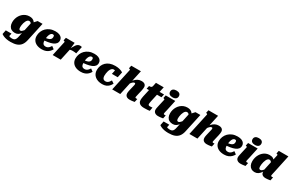

<svg xmlns="http://www.w3.org/2000/svg" viewBox="201 -2690 7313 4841"><g transform="rotate(30 3857.5 -270.0)"><path d="M355 12 450 -429 457 -431 569 -553H711L594 -14Q575 77 532 134.5Q489 192 417 219Q345 246 236 246Q168 246 114.5 235Q61 224 24 207Q-13 190 -35 172L-10 52H155L127 185Q113 183 105 172Q97 161 94.5 147.5Q92 134 94 122Q96 110 102 104Q111 115 126 126.5Q141 138 166.5 145.5Q192 153 230 153Q268 153 292 139Q316 125 330.5 94Q345 63 355 12ZM528 -358 469 -348Q463 -377 453.5 -399.5Q444 -422 427.5 -435.5Q411 -449 385 -449Q360 -449 340.5 -431.5Q321 -414 306 -385.5Q291 -357 281.5 -323.5Q272 -290 267.5 -257Q263 -224 263 -198Q263 -172 268.5 -156Q274 -140 285 -132.5Q296 -125 311 -125Q330 -125 348.5 -138.5Q367 -152 389.5 -180Q412 -208 443 -252L457 -216Q418 -148 384 -101Q350 -54 310.5 -29.5Q271 -5 217 -5Q158 -5 115 -29Q72 -53 49.5 -99Q27 -145 27 -211Q27 -262 41 -312Q55 -362 82 -405.5Q109 -449 147 -482Q185 -515 233 -534Q281 -553 338 -553Q388 -553 423.5 -538.5Q459 -524 481.5 -497.5Q504 -471 515 -435.5Q526 -400 528 -358Z M1013 14Q924 14 861 -15Q798 -44 765 -96Q732 -148 732 -217Q732 -284 756.5 -345Q781 -406 827.5 -453Q874 -500 940.5 -527Q1007 -554 1091 -554Q1163 -554 1210 -534Q1257 -514 1279.5 -480.5Q1302 -447 1302 -405Q1302 -354 1273.5 -317.5Q1245 -281 1190 -258Q1135 -235 1055.5 -222.5Q976 -210 873 -205L876 -278Q936 -280 980.5 -287.5Q1025 -295 1054.5 -309Q1084 -323 1098.5 -345.5Q1113 -368 1113 -402Q1113 -420 1109 -432Q1105 -444 1095.5 -450Q1086 -456 1071 -456Q1045 -456 1025 -439Q1005 -422 991 -391Q977 -360 969.5 -318Q962 -276 962 -226Q962 -177 973 -148Q984 -119 1006.5 -106.5Q1029 -94 1062 -94Q1095 -94 1120 -107.5Q1145 -121 1165 -143.5Q1185 -166 1201 -192L1275 -137Q1252 -94 1216.5 -60Q1181 -26 1131 -6Q1081 14 1013 14Z M1325 0H1559L1638 -365L1632 -363L1651 -543H1397L1378 -457L1387 -455Q1398 -452 1405.5 -449Q1413 -446 1416.5 -441.5Q1420 -437 1419 -431ZM1861 -541Q1857 -544 1844 -547.5Q1831 -551 1808 -551Q1775 -551 1748.5 -535.5Q1722 -520 1700 -491Q1678 -462 1657 -422.5Q1636 -383 1613 -335L1611 -319Q1621 -326 1633 -331Q1645 -336 1658.5 -338.5Q1672 -341 1687.5 -342Q1703 -343 1719 -343Q1753 -343 1778 -339.5Q1803 -336 1817 -333Z M2146 14Q2057 14 1994 -15Q1931 -44 1898 -96Q1865 -148 1865 -217Q1865 -284 1889.5 -345Q1914 -406 1960.5 -453Q2007 -500 2073.5 -527Q2140 -554 2224 -554Q2296 -554 2343 -534Q2390 -514 2412.5 -480.5Q2435 -447 2435 -405Q2435 -354 2406.5 -317.5Q2378 -281 2323 -258Q2268 -235 2188.5 -222.5Q2109 -210 2006 -205L2009 -278Q2069 -280 2113.5 -287.5Q2158 -295 2187.5 -309Q2217 -323 2231.5 -345.5Q2246 -368 2246 -402Q2246 -420 2242 -432Q2238 -444 2228.5 -450Q2219 -456 2204 -456Q2178 -456 2158 -439Q2138 -422 2124 -391Q2110 -360 2102.5 -318Q2095 -276 2095 -226Q2095 -177 2106 -148Q2117 -119 2139.5 -106.5Q2162 -94 2195 -94Q2228 -94 2253 -107.5Q2278 -121 2298 -143.5Q2318 -166 2334 -192L2408 -137Q2385 -94 2349.5 -60Q2314 -26 2264 -6Q2214 14 2146 14Z M2806 -90Q2839 -90 2863.5 -104.5Q2888 -119 2906.5 -142.5Q2925 -166 2940 -193L3016 -142Q2994 -97 2961 -62Q2928 -27 2880.5 -7Q2833 13 2766 13Q2703 13 2650.5 -3.5Q2598 -20 2559 -51.5Q2520 -83 2498.5 -128.5Q2477 -174 2477 -232Q2477 -299 2500 -357Q2523 -415 2568 -459.5Q2613 -504 2679 -528.5Q2745 -553 2831 -553Q2897 -553 2943.5 -542Q2990 -531 3019 -517.5Q3048 -504 3059 -495L3025 -335H2855L2890 -494Q2905 -493 2912 -483Q2919 -473 2919.5 -460.5Q2920 -448 2916.5 -437Q2913 -426 2907 -423Q2902 -433 2893 -440Q2884 -447 2872 -451Q2860 -455 2844 -455Q2816 -455 2794.5 -438.5Q2773 -422 2757.5 -394.5Q2742 -367 2732.5 -333.5Q2723 -300 2718.5 -266.5Q2714 -233 2714 -204Q2714 -169 2723.5 -143.5Q2733 -118 2753.5 -104Q2774 -90 2806 -90Z M3058 0H3292L3456 -758H3176L3157 -672L3166 -670Q3177 -667 3184.5 -664Q3192 -661 3195.5 -656.5Q3199 -652 3198 -646ZM3688 -233 3713 -339Q3720 -372 3724 -398.5Q3728 -425 3728 -448Q3728 -480 3713.5 -504Q3699 -528 3670.5 -541Q3642 -554 3598 -554Q3539 -554 3493 -531Q3447 -508 3408.5 -466.5Q3370 -425 3332 -368L3331 -298Q3355 -336 3378 -365Q3401 -394 3422.5 -410.5Q3444 -427 3464 -427Q3478 -427 3484 -420Q3490 -413 3490 -402Q3490 -390 3487.5 -376Q3485 -362 3480 -343L3457 -246Q3448 -209 3442.5 -183.5Q3437 -158 3435 -140.5Q3433 -123 3433 -108Q3433 -70 3449 -45Q3465 -20 3494.5 -7Q3524 6 3563 6Q3591 6 3616.5 3.5Q3642 1 3665 -2.5Q3688 -6 3707 -10L3728 -107Q3724 -107 3718.5 -106.5Q3713 -106 3707 -105Q3701 -104 3694 -104Q3680 -104 3673 -109.5Q3666 -115 3666 -128Q3666 -136 3669 -149Q3672 -162 3677 -183Q3682 -204 3688 -233Z M3982 5Q3930 5 3891.5 -9Q3853 -23 3831.5 -53Q3810 -83 3810 -130Q3810 -145 3811.5 -162Q3813 -179 3816.5 -198Q3820 -217 3823 -238L3886 -522L3978 -543H4254L4233 -449H3801L3820 -538H3826Q3847 -538 3863.5 -541.5Q3880 -545 3891.5 -556.5Q3903 -568 3908 -590L3930 -695H4157L4056 -237Q4052 -217 4049 -199.5Q4046 -182 4044.5 -169Q4043 -156 4043 -146Q4043 -124 4055.5 -114.5Q4068 -105 4088 -105Q4109 -105 4125.5 -106.5Q4142 -108 4153 -109Q4164 -110 4167 -110L4148 -5Q4124 -1 4083.5 2Q4043 5 3982 5Z M4258 -109Q4258 -124 4261 -141.5Q4264 -159 4269.5 -184Q4275 -209 4283 -246L4325 -431Q4326 -437 4322.5 -441.5Q4319 -446 4311.5 -449Q4304 -452 4292 -455L4284 -457L4302 -543H4581L4514 -233Q4507 -204 4502 -183Q4497 -162 4494.5 -149Q4492 -136 4492 -128Q4492 -115 4499 -109.5Q4506 -104 4520 -104Q4528 -104 4534 -105Q4540 -106 4545.5 -106.5Q4551 -107 4555 -107L4535 -9Q4517 -6 4494 -2.5Q4471 1 4445 3.5Q4419 6 4391 6Q4352 6 4322 -7.5Q4292 -21 4275 -46Q4258 -71 4258 -109ZM4350 -683Q4350 -733 4384 -759.5Q4418 -786 4479 -786Q4538 -786 4569.5 -761Q4601 -736 4601 -689Q4601 -640 4567.5 -613Q4534 -586 4473 -586Q4414 -586 4382 -611Q4350 -636 4350 -683Z M4950 12 5045 -429 5052 -431 5164 -553H5306L5189 -14Q5170 77 5127 134.5Q5084 192 5012 219Q4940 246 4831 246Q4763 246 4709.5 235Q4656 224 4619 207Q4582 190 4560 172L4585 52H4750L4722 185Q4708 183 4700 172Q4692 161 4689.5 147.5Q4687 134 4689 122Q4691 110 4697 104Q4706 115 4721 126.5Q4736 138 4761.5 145.5Q4787 153 4825 153Q4863 153 4887 139Q4911 125 4925.5 94Q4940 63 4950 12ZM5123 -358 5064 -348Q5058 -377 5048.5 -399.5Q5039 -422 5022.5 -435.5Q5006 -449 4980 -449Q4955 -449 4935.5 -431.5Q4916 -414 4901 -385.5Q4886 -357 4876.5 -323.5Q4867 -290 4862.5 -257Q4858 -224 4858 -198Q4858 -172 4863.5 -156Q4869 -140 4880 -132.5Q4891 -125 4906 -125Q4925 -125 4943.5 -138.5Q4962 -152 4984.5 -180Q5007 -208 5038 -252L5052 -216Q5013 -148 4979 -101Q4945 -54 4905.5 -29.5Q4866 -5 4812 -5Q4753 -5 4710 -29Q4667 -53 4644.5 -99Q4622 -145 4622 -211Q4622 -262 4636 -312Q4650 -362 4677 -405.5Q4704 -449 4742 -482Q4780 -515 4828 -534Q4876 -553 4933 -553Q4983 -553 5018.5 -538.5Q5054 -524 5076.5 -497.5Q5099 -471 5110 -435.5Q5121 -400 5123 -358Z M5305 0H5539L5703 -758H5423L5404 -672L5413 -670Q5424 -667 5431.5 -664Q5439 -661 5442.5 -656.5Q5446 -652 5445 -646ZM5935 -233 5960 -339Q5967 -372 5971 -398.5Q5975 -425 5975 -448Q5975 -480 5960.5 -504Q5946 -528 5917.5 -541Q5889 -554 5845 -554Q5786 -554 5740 -531Q5694 -508 5655.5 -466.5Q5617 -425 5579 -368L5578 -298Q5602 -336 5625 -365Q5648 -394 5669.5 -410.5Q5691 -427 5711 -427Q5725 -427 5731 -420Q5737 -413 5737 -402Q5737 -390 5734.5 -376Q5732 -362 5727 -343L5704 -246Q5695 -209 5689.5 -183.5Q5684 -158 5682 -140.5Q5680 -123 5680 -108Q5680 -70 5696 -45Q5712 -20 5741.5 -7Q5771 6 5810 6Q5838 6 5863.5 3.5Q5889 1 5912 -2.5Q5935 -6 5954 -10L5975 -107Q5971 -107 5965.5 -106.5Q5960 -106 5954 -105Q5948 -104 5941 -104Q5927 -104 5920 -109.5Q5913 -115 5913 -128Q5913 -136 5916 -149Q5919 -162 5924 -183Q5929 -204 5935 -233Z M6317 14Q6228 14 6165 -15Q6102 -44 6069 -96Q6036 -148 6036 -217Q6036 -284 6060.5 -345Q6085 -406 6131.5 -453Q6178 -500 6244.5 -527Q6311 -554 6395 -554Q6467 -554 6514 -534Q6561 -514 6583.5 -480.5Q6606 -447 6606 -405Q6606 -354 6577.5 -317.5Q6549 -281 6494 -258Q6439 -235 6359.5 -222.5Q6280 -210 6177 -205L6180 -278Q6240 -280 6284.5 -287.5Q6329 -295 6358.5 -309Q6388 -323 6402.5 -345.5Q6417 -368 6417 -402Q6417 -420 6413 -432Q6409 -444 6399.5 -450Q6390 -456 6375 -456Q6349 -456 6329 -439Q6309 -422 6295 -391Q6281 -360 6273.5 -318Q6266 -276 6266 -226Q6266 -177 6277 -148Q6288 -119 6310.5 -106.5Q6333 -94 6366 -94Q6399 -94 6424 -107.5Q6449 -121 6469 -143.5Q6489 -166 6505 -192L6579 -137Q6556 -94 6520.5 -60Q6485 -26 6435 -6Q6385 14 6317 14Z M6657 -109Q6657 -124 6660 -141.5Q6663 -159 6668.5 -184Q6674 -209 6682 -246L6724 -431Q6725 -437 6721.5 -441.5Q6718 -446 6710.5 -449Q6703 -452 6691 -455L6683 -457L6701 -543H6980L6913 -233Q6906 -204 6901 -183Q6896 -162 6893.5 -149Q6891 -136 6891 -128Q6891 -115 6898 -109.5Q6905 -104 6919 -104Q6927 -104 6933 -105Q6939 -106 6944.5 -106.5Q6950 -107 6954 -107L6934 -9Q6916 -6 6893 -2.5Q6870 1 6844 3.5Q6818 6 6790 6Q6751 6 6721 -7.5Q6691 -21 6674 -46Q6657 -71 6657 -109ZM6749 -683Q6749 -733 6783 -759.5Q6817 -786 6878 -786Q6937 -786 6968.5 -761Q7000 -736 7000 -689Q7000 -640 6966.5 -613Q6933 -586 6872 -586Q6813 -586 6781 -611Q6749 -636 6749 -683Z M7205 13Q7150 13 7108.5 -12Q7067 -37 7044 -84.5Q7021 -132 7021 -199Q7021 -253 7034.5 -304Q7048 -355 7074.5 -400Q7101 -445 7138.5 -479.5Q7176 -514 7223.5 -533.5Q7271 -553 7328 -553Q7393 -553 7433.5 -527.5Q7474 -502 7494 -458Q7514 -414 7516 -358L7463 -348Q7457 -377 7446.5 -399.5Q7436 -422 7419.5 -435.5Q7403 -449 7378 -449Q7353 -449 7333.5 -430.5Q7314 -412 7299.5 -382Q7285 -352 7275.5 -316.5Q7266 -281 7261.5 -245.5Q7257 -210 7257 -182Q7257 -156 7262.5 -139.5Q7268 -123 7279.5 -116Q7291 -109 7307 -109Q7322 -109 7336 -116.5Q7350 -124 7365.5 -139Q7381 -154 7399.5 -177.5Q7418 -201 7442 -234L7450 -201Q7411 -133 7376.5 -85.5Q7342 -38 7301.5 -12.5Q7261 13 7205 13ZM7524 6Q7462 6 7427 -22.5Q7392 -51 7392 -108Q7392 -112 7392 -116Q7392 -120 7392 -125Q7392 -130 7392 -137L7381 -124L7493 -646Q7495 -652 7491 -656.5Q7487 -661 7479.5 -664Q7472 -667 7460 -670L7452 -672L7470 -758H7750L7638 -234Q7631 -204 7626.5 -183.5Q7622 -163 7619.5 -149.5Q7617 -136 7617 -128Q7617 -115 7624 -109.5Q7631 -104 7645 -104Q7655 -104 7664.5 -105.5Q7674 -107 7680 -107L7660 -9Q7643 -6 7621.5 -2.5Q7600 1 7575.5 3.5Q7551 6 7524 6Z"/></g></svg>

Font: Roboto Serif 20pt Black
Style: Italic
Weight: 900
Italic angle: -10°
Version: Version 1.008